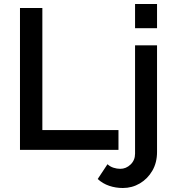

<svg xmlns="http://www.w3.org/2000/svg" viewBox="-20 -750 873 961"><path d="M80 0V-710H192V-99H573V0ZM656 -609V-730H766V-609ZM595 191Q559 191 526.5 180Q494 169 469 146L518 72Q531 84 548 89.5Q565 95 582 95Q611 95 633.5 73.5Q656 52 656 19V-523H766V11Q766 64 742.5 104.5Q719 145 680 168Q641 191 595 191Z"/></svg>

Font: Raleway SemiBold
Style: Regular
Weight: 600
Designer: Matt McInerney, Pablo Impallari, Rodrigo Fuenzalida
Foundry: Matt McInerney, Pablo Impallari, Rodrigo Fuenzalida
Version: Version 4.026